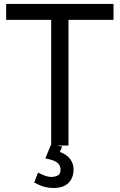

<svg xmlns="http://www.w3.org/2000/svg" viewBox="-20 -742 611 979"><path d="M241 -640.6H11.4V-722H558.8V-640.6H329.2V0H241ZM154.4 188.8 173.8 138Q215.6 160.2 240.4 160.2Q261.6 160.2 275.2 152.3Q288.8 144.4 288.8 124Q288.8 98.8 270.2 85.9Q251.6 73 211 65.8L241 -6L297.4 5.4L284.8 32.6Q321.2 46 338.2 69.6Q355.2 93.2 355.2 121.8Q355.2 164 329.6 190.3Q304 216.6 252.2 216.6Q229 216.6 206.4 210.6Q183.8 204.6 154.4 188.8Z"/></svg>

Font: 寒蝉端黑体 Light
Style: Regular
Weight: 300
Designer: ChillDuanSans {Warren2060}; 
Source Han Sans {Ryoko NISHIZUKA 西塚涼子 (kana, bopomofo & ideographs); Paul D. Hunt (Latin, G
Foundry: ChillType&Adobe
Version: Version 1.300;Glyphs 3.3 (3306)